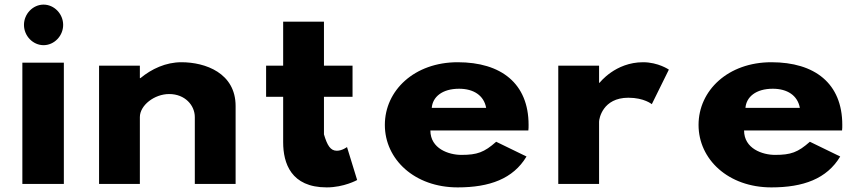

<svg xmlns="http://www.w3.org/2000/svg" viewBox="-20 -798 3738 833"><path d="M77 0H257V-526H77ZM84 -690C84 -642 123 -602 169 -602C215 -602 254 -642 254 -690C254 -738 215 -778 169 -778C123 -778 84 -738 84 -690Z M409.8 0H586.8V-290C586.8 -341 649.7 -390 713.9 -390C782.8 -390 825.2 -341 825.2 -290V0H1002.2V-338C1002.2 -481 871.2 -528 767.1 -528C699.3 -528 637.6 -499 589.2 -459H586.8V-513H409.8Z M1208.5 -513H1134.5V-378H1208.5V-181C1208.5 -90 1242.5 15 1397.4 15C1472.5 15 1529.5 -17 1529.5 -17L1485.5 -160C1485.5 -160 1464.5 -144 1441.5 -144C1413.5 -144 1399.9 -167 1385.5 -215V-378H1509.5V-513H1385.5V-704H1208.5Z M2272.3 -232C2273.3 -238 2273.3 -249 2273.3 -256C2273.3 -436 2154.3 -528 1965.7 -528C1778.2 -528 1649.7 -406 1649.7 -256C1649.7 -107 1778.2 15 1965.7 15C2103.7 15 2206.3 -22 2264.3 -119L2132.7 -183C2080.7 -137 2050.4 -126 1981.5 -126C1927 -126 1847.2 -153 1847.2 -232ZM1853.2 -330C1856.8 -377 1898 -413 1971.8 -413C2034.7 -413 2079.5 -384 2089.2 -330Z M2402.1 0H2579.1V-270C2579.1 -283 2594.9 -374 2706.2 -374C2774.9 -374 2807.9 -346 2807.9 -346L2881.9 -496C2881.9 -496 2835.9 -528 2769.9 -528C2649.3 -528 2581.6 -439 2581.6 -439H2579.1V-513H2402.1Z M3633.3 -232C3634.3 -238 3634.3 -249 3634.3 -256C3634.3 -436 3515.3 -528 3326.7 -528C3139.2 -528 3010.7 -406 3010.7 -256C3010.7 -107 3139.2 15 3326.7 15C3464.7 15 3567.3 -22 3625.3 -119L3493.7 -183C3441.7 -137 3411.4 -126 3342.5 -126C3288 -126 3208.2 -153 3208.2 -232ZM3214.2 -330C3217.8 -377 3259 -413 3332.8 -413C3395.7 -413 3440.5 -384 3450.2 -330Z"/></svg>

Font: Hussar
Style: BdSuprExt
Weight: 700
Foundry: Cannot Into Space Fonts
Version: Version 2.00